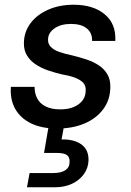

<svg xmlns="http://www.w3.org/2000/svg" viewBox="-20 -531 554 811"><path d="M221 12Q156 12 111 -10Q66 -32 44 -71.5Q22 -111 26 -164H126Q126 -138 136.5 -116.5Q147 -95 171.5 -82Q196 -69 235 -69Q268 -69 291.5 -79Q315 -89 328.5 -106.5Q342 -124 342 -149Q343 -170 330.5 -182.5Q318 -195 295 -203.5Q272 -212 241 -217Q211 -224 182 -234Q153 -244 130 -259.5Q107 -275 93.5 -297.5Q80 -320 81 -351Q82 -397 109 -433Q136 -469 183.5 -490Q231 -511 291 -511Q374 -511 422.5 -470.5Q471 -430 467 -358H369Q370 -392 346.5 -411Q323 -430 280 -430Q237 -430 210 -411Q183 -392 183 -364Q182 -346 194.5 -333Q207 -320 229.5 -312Q252 -304 285 -297Q318 -289 347.5 -279Q377 -269 399.5 -253.5Q422 -238 434.5 -215.5Q447 -193 446 -161Q445 -108 415.5 -69Q386 -30 336 -9Q286 12 221 12ZM94 260 105 200H204Q238 200 256 188Q274 176 274 153Q275 132 262 123.5Q249 115 220 115H166L187 -7H252L240 58Q274 57 300 66.5Q326 76 340 95Q354 114 354 145Q353 179 334 205Q315 231 283.5 245.5Q252 260 213 260Z"/></svg>

Font: DM Sans 20pt Medium
Style: Italic
Weight: 500
Italic angle: -10°
Version: Version 4.004;gftools[0.9.30]